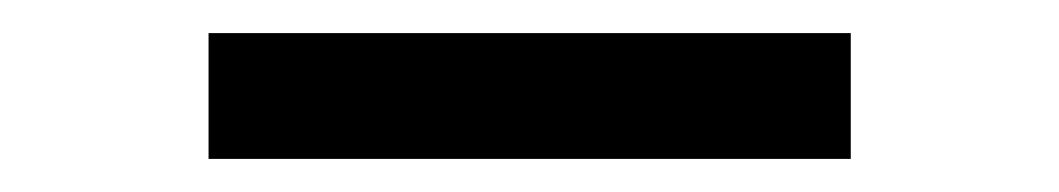

<svg xmlns="http://www.w3.org/2000/svg" viewBox="-20 -368 640 116"><path d="M106 -272H494V-348H106Z"/></svg>

Font: CommitMonoNiceRocks
Style: Regular
Weight: 400
Monospace: yes
Designer: Eigil Nikolajsen
Foundry: Eigil Nikolajsen
Version: Version 1.143